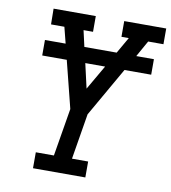

<svg xmlns="http://www.w3.org/2000/svg" viewBox="-82 -806 784 878"><g transform="rotate(10 309.5 -367.5)"><path d="M130 0V-74H214L251 -296L196 -515H82V-587H178L159 -662H97L96 -735H292V-662H248L265 -587H415L458 -662H424V-735H619V-662H548L506 -587H588V-515H464L333 -286L298 -74H373V0ZM308 -401 374 -515H282Z"/></g></svg>

Font: Iosevka Plex Etoile
Style: Italic
Weight: 400
Italic angle: -9°
Designer: Belleve Invis
Foundry: Belleve Invis
Version: Version 25.1.1; ttfautohint (v1.8.4)